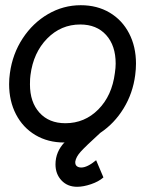

<svg xmlns="http://www.w3.org/2000/svg" viewBox="-20 -537 596 737"><path d="M349 78 377 144Q359 160 329.5 170Q300 180 276 180Q239 180 216 155.5Q193 131 193 94Q193 45 229 8L226 10Q164 10 116 -18.5Q68 -47 41.5 -98Q15 -149 15 -214Q15 -235 18 -256Q28 -330 67 -389.5Q106 -449 164.5 -483Q223 -517 290 -517Q353 -517 401 -488.5Q449 -460 475.5 -409Q502 -358 502 -293Q502 -272 499 -249Q490 -179 454.5 -121Q419 -63 365 -27Q308 25 290 45Q272 65 269 83Q268 95 274.5 100.5Q281 106 292 106Q315 106 349 78ZM95 -213Q95 -145 131.5 -104.5Q168 -64 231 -64Q305 -64 357.5 -117Q410 -170 421 -257Q424 -277 424 -293Q424 -362 387.5 -402.5Q351 -443 288 -443Q214 -443 161 -389Q108 -335 97 -249Q95 -237 95 -213Z"/></svg>

Font: Bellota Text
Style: Bold Italic
Weight: 700
Italic angle: -7.5°
Designer: Kemie Guaida
Foundry: Kemie Guaida
Version: Version 4.001